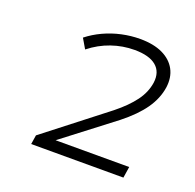

<svg xmlns="http://www.w3.org/2000/svg" viewBox="-88 -800 639 628"><g transform="rotate(20 231.5 -486.5)"><path d="M81 -264 86 -296 298 -461Q338 -493 361 -524Q384 -555 389 -590Q394 -628 369.5 -648.5Q345 -669 294 -669Q253 -669 214 -655.5Q175 -642 141 -615L121 -649Q145 -668 174 -681.5Q203 -695 235 -702Q267 -709 299 -709Q346 -709 377.5 -694Q409 -679 423.5 -652Q438 -625 433 -589Q427 -549 401.5 -512.5Q376 -476 328 -438L144 -297L142 -303H408L402 -264Z"/></g></svg>

Font: Nunito Sans 10pt SemiExpanded ExtraLight
Style: Italic
Weight: 250
Width: 6
Italic angle: -9°
Designer: Vernon Adams
Foundry: Vernon Adams
Version: Version 3.101;gftools[0.9.27]